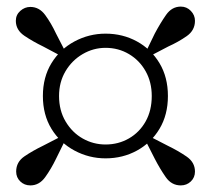

<svg xmlns="http://www.w3.org/2000/svg" viewBox="-20 -659 640 582"><path d="M425 -484 418 -493 449 -557Q466 -589 483.5 -614Q501 -639 528 -639Q546 -639 558.5 -626Q571 -613 571 -596Q571 -567 546 -549.5Q521 -532 490 -518ZM159 -368Q159 -324 179 -290.5Q199 -257 231 -239Q263 -221 300 -221Q339 -221 371 -239.5Q403 -258 421.5 -291Q440 -324 440 -368Q440 -410 421.5 -443Q403 -476 371 -495Q339 -514 300 -514Q263 -514 230.5 -495Q198 -476 178.5 -443Q159 -410 159 -368ZM110 -368Q110 -425 136 -467.5Q162 -510 206 -533.5Q250 -557 300 -557Q352 -557 395 -533.5Q438 -510 463.5 -467.5Q489 -425 489 -368Q489 -311 463.5 -268.5Q438 -226 395 -202.5Q352 -179 300 -179Q250 -179 206 -202.5Q162 -226 136 -268.5Q110 -311 110 -368ZM183 -493 175 -484 111 -518Q80 -533 54 -550.5Q28 -568 28 -596Q28 -614 41.5 -626Q55 -638 72 -638Q99 -638 117 -613.5Q135 -589 150 -557ZM174 -250 182 -243 150 -178Q135 -147 117 -122Q99 -97 72 -97Q54 -97 41.5 -109Q29 -121 29 -139Q29 -168 54 -185Q79 -202 110 -217ZM417 -241 425 -250 489 -217Q520 -202 545.5 -184.5Q571 -167 571 -139Q571 -121 558.5 -109Q546 -97 528 -97Q500 -97 482.5 -122Q465 -147 449 -178Z"/></svg>

Font: Noto Serif KR ExtraLight ExtraBold
Style: Regular
Weight: 800
Version: Version 2.003-H1;hotconv 1.1.1;makeotfexe 2.6.0